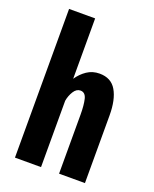

<svg xmlns="http://www.w3.org/2000/svg" viewBox="-140 -830 731 910"><g transform="rotate(20 225.0 -375.0)"><path d="M48.5 0V-750H180V-445.5Q199 -474 226.8 -492.8Q254.5 -511.5 290 -511.5Q348.5 -511.5 375 -466Q401.5 -420.5 401.5 -341.5V0H271V-297Q271 -345.5 263.8 -375.2Q256.5 -405 232 -405Q212 -405 198.2 -383Q184.5 -361 180 -334.5V0Z"/></g></svg>

Font: Trispace Condensed SemiBold
Style: Regular
Weight: 600
Width: 3
Designer: Tyler Finck
Foundry: Etcetera Type Company
Version: Version 1.210; ttfautohint (v1.8.3)